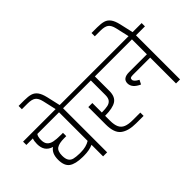

<svg xmlns="http://www.w3.org/2000/svg" viewBox="-125 -1360 1817 1817"><g transform="rotate(-45 783.5 -451.5)"><path d="M601 -634V-590H481V0H427V-155Q376 -132 305 -132H287Q191 -133 147 -165Q103 -197 103 -279Q103 -364 155 -398Q110 -412 88.5 -443Q67 -474 67 -525Q67 -563 77 -590H-10V-634ZM427 -207V-590H137Q121 -569 121 -525Q121 -483 140 -462Q159 -441 193.5 -433.5Q228 -426 287 -426H316V-382H287Q220 -382 188.5 -361Q157 -340 157 -279Q157 -236 171.5 -213.5Q186 -191 213.5 -184Q241 -177 287 -176H305Q377 -176 427 -207Z M395 -769Q383 -821 356.5 -840Q330 -859 274 -859H199V-903H274Q328 -903 360.5 -893Q393 -883 414.5 -854Q436 -825 449 -769L482 -624H428Z M712 -258V-195Q712 -137 727.5 -104.5Q743 -72 777 -58Q811 -44 869 -44H969V0H869Q767 0 712.5 -41.5Q658 -83 658 -195V-429H712V-302H713Q762 -302 791.5 -308.5Q821 -315 837 -335Q853 -355 853 -395V-590H581V-634H1027V-590H907V-395Q907 -318 860.5 -288Q814 -258 713 -258Z M1577 -634V-590H1457V0H1403V-346H1173Q1150 -346 1141 -341Q1132 -336 1132 -321Q1132 -295 1183 -269L1162 -227Q1078 -264 1078 -326Q1078 -358 1100 -374Q1122 -390 1163 -390H1403V-590H1007V-634Z M1371 -769Q1359 -821 1332.5 -840Q1306 -859 1250 -859H1175V-903H1250Q1304 -903 1336.5 -893Q1369 -883 1390.5 -854Q1412 -825 1425 -769L1458 -624H1404Z"/></g></svg>

Font: Biryani UltraLight
Style: Regular
Weight: 250
Designer: Dan Reynolds and Mathieu Réguer
Foundry: Dan Reynolds and Mathieu Réguer
Version: Version 1.003; ttfautohint (v1.1) -l 5 -r 5 -G 72 -x 0 -D la